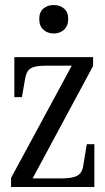

<svg xmlns="http://www.w3.org/2000/svg" viewBox="-20 -743 419 763"><path d="M101 -18 80 -34H221Q244 -34 260 -36.5Q276 -39 286.5 -44.5Q297 -50 303 -60.5Q309 -71 311 -86L325 -170H355V0H24V-36L275 -500L297 -482H168Q145 -482 129.5 -480Q114 -478 104 -472.5Q94 -467 88.5 -457Q83 -447 80 -431L67 -357H37V-516H350V-481ZM193 -610Q169 -610 152.5 -625Q136 -640 136 -667Q136 -695 152.5 -709Q169 -723 193 -723Q218 -723 234.5 -709Q251 -695 251 -667Q251 -640 234.5 -625Q218 -610 193 -610Z"/></svg>

Font: Roboto Serif 120pt ExtraCondensed
Style: Regular
Weight: 400
Width: 2
Designer: Greg Gazdowicz
Foundry: Commercial Type
Version: Version 1.008